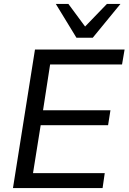

<svg xmlns="http://www.w3.org/2000/svg" viewBox="-20 -957 654 977"><path d="M46 0 158 -705H614L601 -629H235L199 -396H542L530 -320H187L148 -76H513L502 0ZM369 -765 264 -937H328L413 -822L524 -937H593L452 -765Z"/></svg>

Font: Mulish ExtraLight Medium
Style: Italic
Weight: 500
Italic angle: -9°
Version: Version 3.603